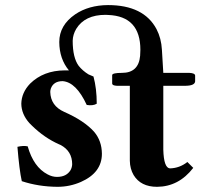

<svg xmlns="http://www.w3.org/2000/svg" viewBox="-20 -718 796 748"><path d="M455.1 -434.1Q520 -434.1 525.9 -500.5Q526.9 -510.7 526.9 -523.9Q526.9 -654.8 401.4 -659.7Q396.5 -659.7 391.1 -660.2Q310.5 -660.2 276.9 -605.5Q263.7 -583 263.2 -559.1Q263.2 -493.2 286.6 -461.4Q301.8 -442.4 324.7 -428.2Q335.9 -423.8 344.2 -419.9Q356.9 -373 356.9 -314Q342.8 -305.2 317.9 -309.1Q276.9 -397.9 224.1 -401.9Q189 -401.9 178.2 -373.5Q175.8 -366.2 175.8 -359.9Q177.2 -305.7 230 -282.2Q307.6 -248 346.2 -205.1Q376.5 -169.9 377 -119.1Q377 -45.4 295.4 -9.3Q252 9.8 204.1 9.8Q129.9 9.3 64.9 -12.2Q55.2 -55.7 47.9 -146Q70.3 -151.4 87.9 -147.9Q110.8 -66.9 165.5 -38.6Q183.6 -28.8 202.1 -28.8Q238.8 -28.8 254.9 -55.2Q260.7 -65.9 261.2 -78.1Q261.2 -129.4 215.8 -153.3Q212.4 -155.3 210 -155.8Q152.8 -181.2 104.5 -228.5Q98.6 -234.4 94.2 -238.8Q63.5 -273.4 63 -314Q64 -357.4 97.2 -392.1Q149.4 -443.4 231.9 -443.8Q241.2 -443.8 248.5 -443.8Q211.4 -488.3 210.9 -554.2Q210.9 -619.6 272.9 -662.1Q325.7 -697.8 400.9 -698.2Q540 -698.2 589.8 -604.5Q608.4 -568.8 610.8 -523.9L616.2 -434.1H717.8Q739.3 -433.1 740.2 -423.8V-400.9Q738.8 -384.3 703.1 -383.8H616.2V-134.8Q618.2 -63.5 642.1 -62Q679.7 -63 710 -86.9L732.9 -64Q676.3 9.3 591.8 9.8Q528.3 9.8 500.5 -36.1Q486.3 -60.5 485.8 -91.8V-383.8H435.1Q417.5 -384.8 417 -392.1V-425.8Q418.5 -434.1 455.1 -434.1Z"/></svg>

Font: Linux Libertine O
Style: Bold
Weight: 700
Designer: Philipp H. Poll
Foundry: Philipp H. Poll
Version: Version 5.0.0